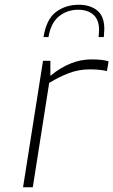

<svg xmlns="http://www.w3.org/2000/svg" viewBox="-20 -788 477 808"><path d="M161 -532H192V-469Q276 -538 364 -538Q412 -538 437 -530L430 -489Q401 -496 357 -496Q312 -496 270.5 -480.5Q229 -465 187 -439L118 0H77ZM312 -768Q359 -768 389 -744Q419 -720 419 -666Q419 -656 417 -632H395Q397 -654 397 -661Q397 -705 373 -726Q349 -747 309 -747Q263 -747 228.5 -719.5Q194 -692 184 -632H163Q175 -707 215.5 -737.5Q256 -768 312 -768Z"/></svg>

Font: Exo ExtraLight
Style: Italic
Weight: 275
Italic angle: -9°
Designer: Natanael Gama
Foundry: Natanael Gama
Version: Version 1.500; ttfautohint (v1.6)